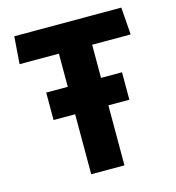

<svg xmlns="http://www.w3.org/2000/svg" viewBox="-108 -822 837 915"><g transform="rotate(-15 310.0 -365.0)"><path d="M123 -296H229.5V0H393.5V-296H497V-431.5H393.5V-595H583.5L573.5 -730H45.5L35.5 -595H229.5V-431.5H123Z"/></g></svg>

Font: Monaspace Argon ExtraBold
Style: Bold
Weight: 800
Designer: Riley Cran & the Lettermatic Team
Foundry: Lettermatic
Version: Version 1.000 (Monaspace Argon)